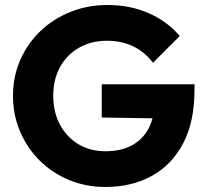

<svg xmlns="http://www.w3.org/2000/svg" viewBox="-20 -737 825 768"><path d="M401 11Q324 11 256.5 -17Q189 -45 139 -94.5Q89 -144 60.5 -210.5Q32 -277 32 -354Q32 -431 61 -497Q90 -563 141.5 -612.5Q193 -662 262 -689.5Q331 -717 410 -717Q501 -717 575.5 -684Q650 -651 699 -593L592 -486Q558 -530 512 -552Q466 -574 408 -574Q346 -574 297 -546.5Q248 -519 220.5 -469.5Q193 -420 193 -354Q193 -288 220 -238Q247 -188 294 -160Q341 -132 402 -132Q464 -132 507.5 -155.5Q551 -179 574.5 -223.5Q598 -268 598 -332L702 -262L387 -267V-400H758V-377Q758 -250 712.5 -163.5Q667 -77 586.5 -33Q506 11 401 11Z"/></svg>

Font: Outfit-Bold
Style: Bold
Weight: 700
Designer: Rodrigo Fuenzalida
Foundry: fragTYPE
Version: Version 1.000